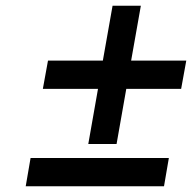

<svg xmlns="http://www.w3.org/2000/svg" viewBox="-20 -652 684 672"><path d="M289 -148 323 -341H130L148 -440H340L374 -632H473L439 -440H632L614 -341H422L388 -148ZM70 0 87 -99H571L554 0Z"/></svg>

Font: Tomorrow Medium
Style: Italic
Weight: 500
Italic angle: -10°
Designer: Tony de Marco, Monica Rizzolli
Foundry: Just in Type
Version: Version 2.002